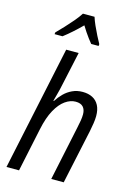

<svg xmlns="http://www.w3.org/2000/svg" viewBox="-144 -1062 780 1133"><g transform="rotate(15 245.5 -495.5)"><path d="M14.6 0 175.8 -759.8H252L208.5 -559.6Q205.1 -541.5 200.4 -522.7Q195.8 -503.9 190.7 -485.4Q185.5 -466.8 180.7 -448.7H184.1Q200.7 -474.6 222.4 -496.3Q244.1 -518.1 272.5 -531.2Q300.8 -544.4 335 -544.4Q370.1 -544.4 395.5 -531.2Q420.9 -518.1 434.6 -491.9Q448.2 -465.8 448.2 -426.8Q448.2 -406.7 444.3 -381.8Q440.4 -356.9 435.5 -332.5L364.3 0H288.1L358.4 -333Q363.8 -356.9 367.2 -378.2Q370.6 -399.4 370.6 -416.5Q370.6 -445.8 355.7 -461.9Q340.8 -478 310.1 -478Q277.8 -478 246.3 -455.8Q214.8 -433.6 189 -387Q163.1 -340.3 147.5 -265.6L91.3 0ZM85.9 -830.6 87.4 -841.8Q107.4 -861.8 131.8 -887.9Q156.2 -914.1 179 -940.9Q201.7 -967.8 216.3 -990.7H287.1Q293.9 -968.8 306.2 -941.2Q318.4 -913.6 332 -887Q345.7 -860.4 356 -841.8L355 -830.6H309.6Q299.3 -842.8 287.8 -858.2Q276.4 -873.5 264.9 -890.6Q253.4 -907.7 242.2 -926.3Q214.4 -898.4 186.5 -873.8Q158.7 -849.1 134.3 -830.6Z"/></g></svg>

Font: Open Sans SemiCondensed
Style: Italic
Weight: 400
Width: 4
Italic angle: -12°
Designer: Monotype Design Team
Foundry: Monotype Imaging Inc.
Version: Version 3.000